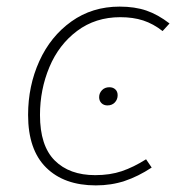

<svg xmlns="http://www.w3.org/2000/svg" viewBox="-20 -551 542 581"><path d="M493 -480 472 -457Q444 -479 413.5 -489Q383 -499 344 -499Q269 -499 213.5 -457.5Q158 -416 129.5 -348Q101 -280 101 -203Q101 -110 145.5 -65.5Q190 -21 268 -21Q313 -21 348.5 -33Q384 -45 422 -69L439 -44Q398 -17 357.5 -3.5Q317 10 270 10Q174 10 119.5 -44Q65 -98 65 -203Q65 -291 99 -366Q133 -441 196 -486Q259 -531 342 -531Q388 -531 423 -519Q458 -507 493 -480ZM280 -257Q280 -269 288.5 -278Q297 -287 311 -287Q322 -287 329 -280.5Q336 -274 336 -263Q336 -250 327.5 -241Q319 -232 305 -232Q294 -232 287 -239Q280 -246 280 -257Z"/></svg>

Font: FiraGO UltraLight
Style: Italic
Weight: 200
Italic angle: -8°
Designer: bBox Type GmbH
Foundry: bBox Type GmbH
Version: Version 1.001